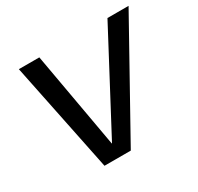

<svg xmlns="http://www.w3.org/2000/svg" viewBox="-131 -745 924 898"><g transform="rotate(-30 331.0 -296.0)"><path d="M191 0H333L662.5 -591.5H548.5L274 -73.5H272.5L180.5 -591.5H70Z"/></g></svg>

Font: Anybody SemiExpanded
Style: Italic
Weight: 400
Width: 6
Italic angle: -10°
Version: Version 1.113;gftools[0.9.25]